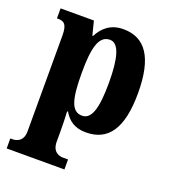

<svg xmlns="http://www.w3.org/2000/svg" viewBox="-140 -647 859 975"><g transform="rotate(20 289.5 -160.0)"><path d="M9 226H321V172H293C275 172 236 164 236 107V55C236 14 235 -23 233 -56H238C263 -13 299 12 358 12C478 12 540 -73 540 -266C540 -460 477 -546 360 -546C292 -546 251 -510 226 -461H222L203 -536H23V-482H28C59 -482 79 -473 79 -411V108C79 164 40 172 21 172H9ZM311 -61C252 -61 236 -127 236 -266C236 -395 252 -472 314 -472C363 -472 383 -397 383 -265C383 -128 363 -61 311 -61Z"/></g></svg>

Font: Noto Serif Myanmar Condensed ExtraBold
Style: Regular
Weight: 800
Width: 3
Designer: Ben Mitchell and the Monotype Design Team
Foundry: Monotype Imaging Inc.
Version: Version 2.106